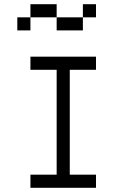

<svg xmlns="http://www.w3.org/2000/svg" viewBox="-20 -895 540 915"><path d="M437.5 0V-62.5H312.5Q312.5 -62.5 312.5 -562.5H437.5V-625H125V-562.5H250Q250 -562.5 250 -62.5H125V0ZM437.5 -812.5V-875H375V-812.5H250V-750H375V-812.5ZM125 -812.5H62.5V-750H125ZM125 -812.5H250V-875H125Z"/></svg>

Font: CalcUnifontExMono
Style: Regular
Weight: 500
Version: Version 15.0.06